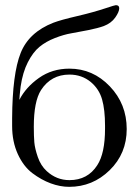

<svg xmlns="http://www.w3.org/2000/svg" viewBox="-20 -713 540 744"><path d="M27 -225V-255Q28 -427 60 -507.5Q92 -588 187 -625Q216 -636 278.5 -650.5Q341 -665 392 -682Q425 -693 429 -693Q442 -693 442 -681Q442 -667 426.5 -645Q411 -623 382 -612Q360 -604 323 -596.5Q286 -589 256.5 -584Q227 -579 192.5 -565.5Q158 -552 133 -531.5Q108 -511 88 -472Q68 -433 60 -378Q55 -336 55 -326Q80 -375 131 -411Q182 -447 249 -447Q340 -447 405.5 -378.5Q471 -310 471 -213Q471 -118 405 -53.5Q339 11 248 11Q213 11 176.5 -2.5Q140 -16 105.5 -42Q71 -68 49 -116Q27 -164 27 -225ZM111 -222Q111 -185 113 -161.5Q115 -138 126.5 -104.5Q138 -71 161 -50Q199 -15 249 -15Q320 -15 357 -73Q387 -119 387 -214V-226Q387 -288 375.5 -328Q364 -368 332 -395Q297 -424 249 -424Q178 -424 139 -364Q111 -320 111 -222Z"/></svg>

Font: CMU Serif
Style: Roman
Weight: 500
Version: Version 0.7.0